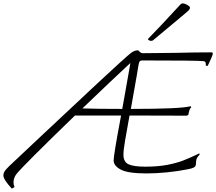

<svg xmlns="http://www.w3.org/2000/svg" viewBox="-86 -1014 1280 1137"><path d="M1174 -694Q1172 -682 1144 -624L1133 -625Q1133 -641 1130.5 -646Q1128 -651 1117 -652Q1080 -656 756 -656Q747 -656 742.5 -652Q738 -648 736 -637Q735 -633 732 -616Q729 -599 724 -567L695 -403L689 -369Q986 -369 1042 -385L1047 -380Q1034 -367 1030 -336Q1025 -329 1016 -329L681 -330Q664 -237 654.5 -180.5Q645 -124 645 -98Q645 -55 675.5 -41Q706 -27 774 -27Q848 -27 903.5 -37.5Q959 -48 999 -63.5Q1039 -79 1093 -105Q1096 -107 1096 -98Q1077 -80 1075.5 -61Q1074 -42 1074 -40Q1073 -28 1061.5 -22Q1050 -16 1028 -12Q969 0 903.5 6.5Q838 13 782 13Q672 13 629.5 -9.5Q587 -32 587 -64Q587 -97 631 -330H358Q55 -37 12 16Q-6 39 -6 66Q-6 81 0 93Q-4 97 -16 103Q-66 49 -66 25Q-66 7 -50 -11Q-34 -29 0 -60Q5 -65 185 -234Q337 -377 496.5 -525.5Q656 -674 689 -700Q701 -709 710.5 -712.5Q720 -716 733 -716Q747 -699 759 -699L952 -701Q1076 -704 1165 -704Q1176 -704 1174 -694ZM638 -369 650 -436 681 -611 686 -641Q577 -540 402 -372Q483 -369 638 -369ZM809 -772Q802 -772 796 -775.5Q790 -779 790 -783Q860 -854 981 -986Q988 -994 998 -994Q1006 -994 1022.5 -985Q1039 -976 1039 -969V-968Q1039 -958 1023 -945Q1012 -935 990 -917Q884 -828 821 -776Q817 -772 809 -772Z"/></svg>

Font: Charmonman
Style: Regular
Weight: 400
Designer: Ekaluck Peanpanawate
Foundry: Cadson Demak Co.,Ltd.
Version: Version 1.000; ttfautohint (v1.6)